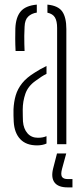

<svg xmlns="http://www.w3.org/2000/svg" viewBox="-20 -625 366 832"><path d="M39.5 -97Q39 -112 38.5 -123.8Q38 -135.5 38.5 -151Q40 -184 48.2 -212Q56.5 -240 76 -264.5Q95.5 -289 131.5 -311Q142 -318 155 -325.2Q168 -332.5 181.5 -339V-305Q171 -300 159.5 -292.5Q148 -285 134.5 -275Q101.5 -252 90 -218.8Q78.5 -185.5 78.5 -150Q78.5 -136 78.8 -122.5Q79 -109 79.5 -99Q82 -67 99 -47.5Q116 -28 144.5 -28Q166 -28 181.5 -35V-3Q164 5 140.5 5Q93.5 5 68 -21.8Q42.5 -48.5 39.5 -97ZM47.5 -404Q46 -433.5 46 -457.2Q46 -481 46.5 -502Q48.5 -550 69.5 -575.2Q90.5 -600.5 139.5 -605V-570.5Q116.5 -567 102 -553Q87.5 -539 86.5 -509Q85.5 -489 85.2 -469.8Q85 -450.5 85.5 -433.8Q86 -417 86.5 -404ZM227.5 0V-504Q227.5 -533.5 218.2 -549.2Q209 -565 185.5 -570V-605Q232 -600.5 249.8 -575Q267.5 -549.5 267.5 -499V0ZM294 187H273Q232.5 187 216.5 166Q200.5 145 210 106L227 40H267L249 106Q242.5 130 248.2 140.5Q254 151 274 151H294Z"/></svg>

Font: Big Shoulders Stencil Text Thin Thin
Style: Regular
Weight: 250
Version: Version 2.001